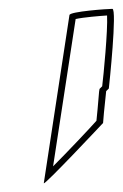

<svg xmlns="http://www.w3.org/2000/svg" viewBox="-20 -614 278 434"><path d="M79 -200C78 -192 213 -336 213 -336C213 -339 216 -372 220 -408L226 -414C227 -422 245 -594 234 -594C223 -594 138 -588 137 -580ZM100 -238 151 -571C169 -575 206 -578 222 -579C224 -546 214 -443 211 -419L205 -413L204 -407C202 -379 199 -352 198 -341C184 -325 131 -269 100 -238Z"/></svg>

Font: Ampere
Style: OuLnIta
Weight: 400
Version: Version 1